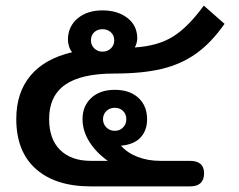

<svg xmlns="http://www.w3.org/2000/svg" viewBox="-20 -664 852 684"><path d="M38 -240Q38 -334 88.5 -394.5Q139 -455 237 -478Q230 -486 226 -498.5Q222 -511 222 -522Q222 -569 256 -598Q290 -627 345 -627Q399 -627 434 -600Q469 -573 469 -527Q469 -520 466.5 -510.5Q464 -501 460 -495Q542 -500 596 -533.5Q650 -567 706 -644L780 -579Q732 -511 678.5 -473Q625 -435 556 -418.5Q487 -402 387 -402Q269 -402 212 -362Q155 -322 155 -240Q155 -168 194.5 -129.5Q234 -91 303 -91H364Q322 -121 298 -159.5Q274 -198 274 -240Q274 -286 305 -315Q336 -344 389 -344Q442 -344 473 -315.5Q504 -287 504 -239Q504 -199 480.5 -174Q457 -149 411 -145Q434 -119 470.5 -105Q507 -91 551 -91H656Q707 -91 707 -47Q707 0 657 0H303Q178 0 108 -62Q38 -124 38 -240ZM387 -520Q387 -538 375 -549Q363 -560 345 -560Q327 -560 315.5 -549Q304 -538 304 -520Q304 -503 316 -491.5Q328 -480 345 -480Q363 -480 375 -491.5Q387 -503 387 -520ZM430 -239Q430 -257 418.5 -268.5Q407 -280 389 -280Q371 -280 359 -268.5Q347 -257 347 -239Q347 -222 359 -210Q371 -198 389 -198Q407 -198 418.5 -210Q430 -222 430 -239Z"/></svg>

Font: Niramit SemiBold
Style: Regular
Weight: 600
Designer: Katatrad Aksorn Co.,Ltd.
Foundry: Cadson Demak Co.,Ltd.
Version: Version 1.001; ttfautohint (v1.6)